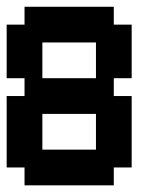

<svg xmlns="http://www.w3.org/2000/svg" viewBox="-20 -556 469 576"><path d="M321.4 -535.7V-482.1H375V-321.4H321.4V-267.9H375V-53.6H321.4V0H53.6V-53.6H0V-267.9H53.6V-321.4H0V-482.1H53.6V-535.7ZM107.1 -428.6V-321.4H267.9V-428.6ZM107.1 -214.3V-107.1H267.9V-214.3Z"/></svg>

Font: Jersey 10
Style: Regular
Weight: 400
Designer: Sarah Cadigan-Fried
Version: Version 1.000